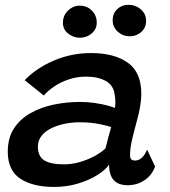

<svg xmlns="http://www.w3.org/2000/svg" viewBox="-20 -748 688 778"><path d="M199 9.5Q113 9.5 62.2 -24Q11.5 -57.5 11.5 -133.5Q11.5 -188.5 36.2 -227Q61 -265.5 103 -289.2Q145 -313 197.2 -324Q249.5 -335 305 -335Q335.5 -335 365.2 -330.5Q395 -326 416.8 -320.2Q438.5 -314.5 445.5 -310Q447.5 -321.5 447.5 -336.2Q447.5 -351 444.5 -365Q440 -402.5 408.5 -420Q377 -437.5 328.5 -437.5Q293.5 -437.5 260.8 -427Q228 -416.5 201.8 -399Q175.5 -381.5 157.5 -361L80 -423Q125.5 -471 197 -502Q268.5 -533 349 -533Q443 -533 497.8 -494Q552.5 -455 552.5 -368.5Q552.5 -343.5 547.5 -314.5Q542.5 -285.5 534 -256Q524 -219.5 515.5 -183.5Q507 -147.5 507 -121Q507 -106.5 512.2 -102Q517.5 -97.5 527 -97.5Q542.5 -97.5 555 -109Q567.5 -120.5 576 -142L608.5 -73Q595 -37 564.8 -17.2Q534.5 2.5 498 2.5Q459.5 2.5 440.8 -18.2Q422 -39 422 -81Q408 -60 374.8 -39Q341.5 -18 296 -4.2Q250.5 9.5 199 9.5ZM239.5 -82Q269 -82 300.2 -90.5Q331.5 -99 359.8 -113.8Q388 -128.5 407.5 -146.5Q414 -172 419.5 -193.5Q425 -215 430.5 -233Q418.5 -238 383 -245.2Q347.5 -252.5 302 -252.5Q272.5 -252.5 242.8 -246.5Q213 -240.5 188.2 -228.5Q163.5 -216.5 148.5 -197.8Q133.5 -179 133.5 -153.5Q133.5 -114.5 159.5 -98.2Q185.5 -82 239.5 -82ZM304 -595Q277.5 -595 256.2 -611.8Q235 -628.5 235 -655.5Q235 -685 255.5 -705Q276 -725 303 -725Q333 -725 352.5 -705Q372 -685 372 -656.5Q372 -630 351.5 -612.5Q331 -595 304 -595ZM506 -601Q478 -601 457.2 -619.5Q436.5 -638 436.5 -666Q436.5 -693.5 455 -711Q473.5 -728.5 499.5 -728.5Q529 -728.5 550.5 -710.2Q572 -692 572 -663Q572 -644 562.5 -630Q553 -616 538 -608.5Q523 -601 506 -601Z"/></svg>

Font: Grandstander Thin Medium
Style: Italic
Weight: 500
Italic angle: -15°
Version: Version 1.200